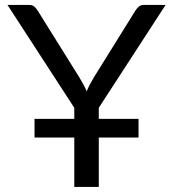

<svg xmlns="http://www.w3.org/2000/svg" viewBox="-20 -736 682 756"><path d="M369 -268H525.5V-194.5H369V0H272.5V-194.5H116V-268H272.5V-311.5L9.5 -716.5H95Q108 -716.5 115.2 -710Q122.5 -703.5 128.5 -694L292 -432Q301.5 -416 308.8 -402.8Q316 -389.5 321.5 -376.5Q326.5 -389.5 333.5 -402.8Q340.5 -416 350 -432L513 -694Q518 -702 525.8 -709.2Q533.5 -716.5 546 -716.5H632L369 -311.5Z"/></svg>

Font: Lato-Regular
Style: Regular
Weight: 400
Designer: Lukasz Dziedzic with Adam Twardoch and Botio Nikoltchev
Foundry: tyPoland Lukasz Dziedzic
Version: Version 2.015; 2015-08-06; http://www.latofonts.com/